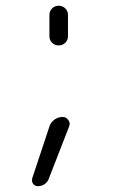

<svg xmlns="http://www.w3.org/2000/svg" viewBox="-20 -558 394 666"><path d="M151.4 -432.6V-505.9Q151.4 -519.5 160.6 -528.8Q169.9 -538.1 183.6 -538.1Q197.3 -538.1 206.5 -528.8Q215.8 -519.5 215.8 -505.9V-432.6Q215.8 -418.9 206.5 -409.7Q197.3 -400.4 183.6 -400.4Q169.9 -400.4 160.6 -409.7Q151.4 -418.9 151.4 -432.6ZM151.4 -119.1Q156.2 -133.8 168.9 -143.1Q181.6 -152.3 197.3 -152.3Q210 -152.3 216.8 -141.6Q221.7 -135.7 221.7 -128.9Q221.7 -124 219.7 -119.1L149.4 61.5Q145.5 73.2 134.8 80.6Q124 87.9 111.3 87.9Q100.6 87.9 94.7 79.1Q90.8 74.2 90.8 67.4Q90.8 64.5 91.8 60.5Z"/></svg>

Font: Gen Jyuu Gothic Light
Style: Regular
Weight: 200
Designer: [Source Han Sans]
Ryoko NISHIZUKA  (kana & ideographs); Paul D. Hunt (Latin, Greek & Cyrillic); Wenlong ZHANG  (bopomofo
Version: Version 1.002.20150607